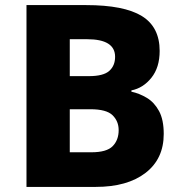

<svg xmlns="http://www.w3.org/2000/svg" viewBox="-20 -827 713 754"><path d="M318 -807Q467 -807 537 -764Q607 -721 607 -627Q607 -562 574.5 -521.5Q542 -481 496 -472V-467Q528 -460 557 -442.5Q586 -425 604.5 -391Q623 -357 623 -301Q623 -203 551.5 -148Q480 -93 356 -93H84V-807ZM329 -528Q386 -528 409 -548.5Q432 -569 432 -604Q432 -673 322 -673H254V-528ZM254 -398V-229H339Q399 -229 422.5 -253Q446 -277 446 -316Q446 -351 422 -374.5Q398 -398 335 -398Z"/></svg>

Font: Noto Sans Kannada UI ExtraBold
Style: Regular
Weight: 800
Designer: Jelle Bosma - Monotype Design Team
Foundry: Monotype Imaging Inc.
Version: Version 2.005; ttfautohint (v1.8.4.7-5d5b)